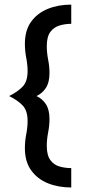

<svg xmlns="http://www.w3.org/2000/svg" viewBox="-20 -691 373 840"><path d="M291.7 129.2Q235.4 129.2 189.6 110.8Q143.8 92.4 116.3 54.2Q88.9 16 88.9 -42.4Q88.9 -73.6 94.8 -103.8Q100.7 -134 100.7 -161.8Q100.7 -206.9 79.2 -229.5Q57.6 -252.1 20.1 -270.8Q57.6 -289.6 79.2 -312.2Q100.7 -334.7 100.7 -379.9Q100.7 -407.6 94.8 -437.8Q88.9 -468.1 88.9 -499.3Q88.9 -558.3 116.3 -596.2Q143.8 -634 189.6 -652.4Q235.4 -670.8 291.7 -670.8V-586.8Q265.3 -586.8 240.6 -579.5Q216 -572.2 200.3 -551.4Q184.7 -530.6 184.7 -488.9Q184.7 -460.4 190.6 -430.2Q196.5 -400 196.5 -371.5Q196.5 -330.6 180.9 -306.6Q165.3 -282.6 139.6 -270.8Q165.3 -259 180.9 -235.1Q196.5 -211.1 196.5 -170.1Q196.5 -141.7 190.6 -111.5Q184.7 -81.2 184.7 -52.8Q184.7 -11.8 200.3 9.4Q216 30.6 240.6 37.5Q265.3 44.4 291.7 44.4Z"/></svg>

Font: Afacad SemiBold
Style: Regular
Weight: 600
Designer: Kristian Moeller
Foundry: Dicotype
Version: Version 1.000